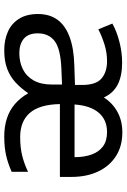

<svg xmlns="http://www.w3.org/2000/svg" viewBox="134 -786 596 904"><g transform="rotate(90 432.0 -334.0)"><path d="M603 -612Q668 -612 715 -582Q762 -552 787.5 -498Q813 -444 813 -372V-318H470Q472 -222 511.5 -176.5Q551 -131 625 -131Q675 -131 713 -140.5Q751 -150 789 -168V-91Q749 -73 710.5 -64.5Q672 -56 622 -56Q576 -56 537.5 -68.5Q499 -81 469.5 -106.5Q440 -132 419 -169Q396 -135 368.5 -109.5Q341 -84 304.5 -70Q268 -56 216 -56Q168 -56 129.5 -73Q91 -90 68.5 -125.5Q46 -161 46 -215Q46 -269 72.5 -306Q99 -343 153.5 -363.5Q208 -384 290 -386L380 -389V-423Q380 -488 349.5 -514Q319 -540 268 -540Q228 -540 189.5 -528Q151 -516 118 -499L91 -565Q126 -585 176 -598Q226 -611 275 -611Q337 -611 377.5 -590.5Q418 -570 439 -525Q465 -566 507 -589Q549 -612 603 -612ZM303 -325Q209 -321 173 -293Q137 -265 137 -214Q137 -169 162.5 -148Q188 -127 230 -127Q272 -127 305.5 -143.5Q339 -160 358.5 -194Q378 -228 378 -280V-328ZM602 -540Q544 -540 510.5 -500.5Q477 -461 472 -387H720Q720 -433 707.5 -467.5Q695 -502 669 -521Q643 -540 602 -540Z"/></g></svg>

Font: Noto Sans Malayalam UI
Style: Regular
Weight: 400
Designer: Jelle Bosma - Monotype Design Team
Foundry: Monotype Imaging Inc.
Version: Version 2.104